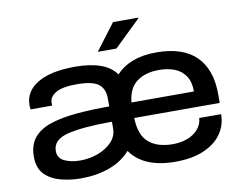

<svg xmlns="http://www.w3.org/2000/svg" viewBox="-79 -831 1200 951"><g transform="rotate(-10 521.0 -355.5)"><path d="M445 -591 545 -723H671L672 -720L539 -591ZM256 12Q204 12 155 -0.5Q106 -13 74.5 -44.5Q43 -76 43 -134Q43 -194 73.5 -230Q104 -266 160 -284Q216 -302 291 -308.5Q366 -315 454 -315V-355Q454 -404 423.5 -427.5Q393 -451 313 -451Q241 -451 208.5 -431.5Q176 -412 176 -383V-368H68Q66 -377 66 -389Q66 -459 132.5 -498.5Q199 -538 320 -538Q395 -538 447 -520Q499 -502 527 -463Q596 -538 729 -538Q862 -538 929 -472Q996 -406 996 -281V-237H566Q568 -151 611.5 -113.5Q655 -76 733 -76Q773 -76 806 -88.5Q839 -101 860 -125Q881 -149 883 -181H993Q993 -125 962 -81.5Q931 -38 872.5 -13Q814 12 730 12Q652 12 595.5 -11Q539 -34 505 -82Q462 -34 397.5 -11Q333 12 256 12ZM566 -315H880Q880 -365 859.5 -394.5Q839 -424 805 -437Q771 -450 728 -450Q657 -450 614.5 -417Q572 -384 566 -315ZM267 -76Q313 -76 355.5 -91.5Q398 -107 426 -136Q454 -165 454 -205V-238Q311 -238 233 -219.5Q155 -201 155 -143Q155 -107 188 -91.5Q221 -76 267 -76Z"/></g></svg>

Font: Archivo SemiExpanded Medium
Style: Regular
Weight: 500
Width: 6
Designer: Hector Gatti
Foundry: Omnibus-Type
Version: Version 2.001; ttfautohint (v1.8.3)